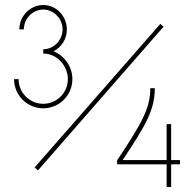

<svg xmlns="http://www.w3.org/2000/svg" viewBox="-20 -708 772 764"><path d="M643 -214V-71H468C558 -207 596 -269 596 -357H578C578 -275 542 -215 448 -73L446 -71V-54H643V36H661V-54H696V-71H661V-214ZM152 -512V-495C206 -495 250 -447 250 -393C250 -339 206 -295 152 -295C98 -295 54 -339 54 -393H36C36 -329 88 -277 152 -277C216 -277 268 -329 268 -393C268 -443 237 -486 193 -504C225 -520 246 -553 246 -591C246 -643 205 -688 152 -688C99 -688 57 -643 57 -591H75C75 -634 110 -670 152 -670C194 -670 229 -634 229 -591C229 -548 194 -512 152 -512ZM618 -613 118 -42 131 -30 631 -602Z"/></svg>

Font: Rawengulk
Style: Light
Weight: 300
Version: Version 0.9